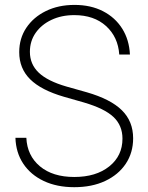

<svg xmlns="http://www.w3.org/2000/svg" viewBox="-20 -759 611 790"><path d="M285.6 11.2Q213.9 11.2 160.2 -14.2Q106.4 -39.6 75.9 -85.2Q45.4 -130.9 43.5 -191.9H88.4Q91.8 -118.7 144.3 -74.7Q196.8 -30.8 285.6 -30.8Q375 -30.8 429.4 -74.2Q483.9 -117.7 483.9 -188.5Q483.9 -242.7 447 -277.6Q410.2 -312.5 325.2 -337.4L243.2 -360.8Q148.9 -388.2 104 -432.9Q59.1 -477.5 59.1 -544.4Q59.1 -601.1 88.4 -644.8Q117.7 -688.5 168.9 -713.6Q220.2 -738.8 286.6 -738.8Q353.5 -738.8 403.8 -712.9Q454.1 -687 482.9 -641.1Q511.7 -595.2 514.6 -534.7H470.7Q465.8 -606.9 416.3 -651.9Q366.7 -696.8 285.6 -696.8Q232.9 -696.8 191.7 -677.2Q150.4 -657.7 126.7 -623.8Q103 -589.8 103 -545.9Q103 -494.6 139.4 -460Q175.8 -425.3 253.9 -402.8L336.9 -379.4Q435.1 -351.1 481.4 -305.4Q527.8 -259.8 527.8 -189.9Q527.8 -130.9 497.6 -85.4Q467.3 -40 412.8 -14.4Q358.4 11.2 285.6 11.2Z"/></svg>

Font: Inter Display ExtraLight
Style: Regular
Weight: 200
Designer: Rasmus Andersson
Foundry: rsms
Version: Version 4.000;git-a52131595